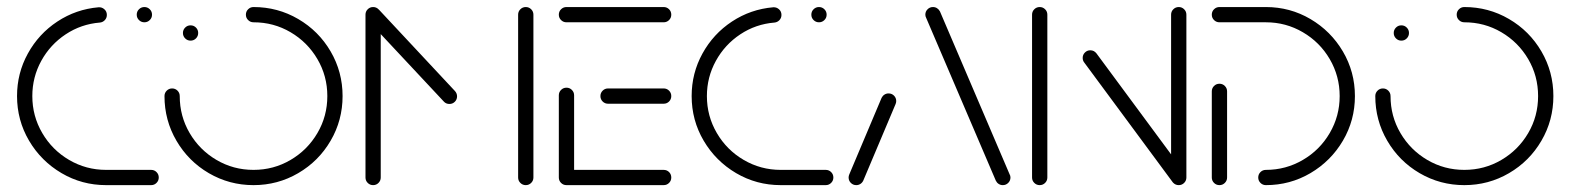

<svg xmlns="http://www.w3.org/2000/svg" viewBox="-20 -539 4572 559"><path d="M29.6 -259.3Q29.6 -325.9 61.1 -383.1Q92.6 -440.4 147 -476.3Q201.5 -512.2 267 -517.8Q276.7 -518.5 283.9 -512Q291.1 -505.6 291.1 -495.6Q291.1 -486.7 285.2 -480.4Q279.3 -474.1 270.7 -473.3Q216.3 -468.9 171.3 -439.1Q126.3 -409.3 100.2 -361.9Q74.1 -314.4 74.1 -259.3Q74.1 -201.1 103 -151.7Q131.9 -102.2 181.3 -73.3Q230.7 -44.4 288.9 -44.4H420Q429.3 -44.4 435.7 -38Q442.2 -31.5 442.2 -22.2Q442.2 -13 435.7 -6.5Q429.3 0 420 0H288.9Q218.5 0 159.1 -35Q99.6 -70 64.6 -129.4Q29.6 -188.9 29.6 -259.3ZM378.1 -496.3Q378.1 -505.6 384.6 -512Q391.1 -518.5 400.4 -518.5Q409.6 -518.5 416.1 -512Q422.6 -505.6 422.6 -496.3Q422.6 -487 416.1 -480.6Q409.6 -474.1 400.4 -474.1Q391.1 -474.1 384.6 -480.6Q378.1 -487 378.1 -496.3Z M512.6 -443Q512.6 -452.2 519.1 -458.7Q525.6 -465.2 534.8 -465.2Q544.1 -465.2 550.6 -458.7Q557 -452.2 557 -443Q557 -433.7 550.6 -427.2Q544.1 -420.7 534.8 -420.7Q525.6 -420.7 519.1 -427.2Q512.6 -433.7 512.6 -443ZM695.9 -496.3Q695.9 -505.6 702.4 -512Q708.9 -518.5 718.1 -518.5Q788.5 -518.5 848.1 -483.7Q907.8 -448.9 942.6 -389.3Q977.4 -329.6 977.4 -259.3Q977.4 -188.9 942.6 -129.3Q907.8 -69.6 848.1 -34.8Q788.5 0 718.1 0Q647.8 0 588.1 -34.8Q528.5 -69.6 493.7 -129.3Q458.9 -188.9 458.9 -259.3Q458.9 -268.5 465.4 -275Q471.9 -281.5 481.1 -281.5Q490.4 -281.5 496.9 -275Q503.3 -268.5 503.3 -259.3Q503.3 -200.7 532.2 -151.5Q561.1 -102.2 610.4 -73.3Q659.6 -44.4 718.1 -44.4Q776.7 -44.4 825.9 -73.3Q875.2 -102.2 904.1 -151.5Q933 -200.7 933 -259.3Q933 -317.8 904.1 -367Q875.2 -416.3 825.9 -445.2Q776.7 -474.1 718.1 -474.1Q708.9 -474.1 702.4 -480.6Q695.9 -487 695.9 -496.3Z M1066.3 -518.5Q1075.6 -518.5 1082 -512Q1088.5 -505.6 1088.5 -496.3V-22.2Q1088.5 -13 1082 -6.5Q1075.6 0 1066.3 0Q1057 0 1050.6 -6.5Q1044.1 -13 1044.1 -22.2V-496.3Q1044.1 -505.6 1050.6 -512Q1057 -518.5 1066.3 -518.5ZM1310.7 -258.5Q1310.7 -249.3 1304.3 -242.8Q1297.8 -236.3 1288.5 -236.3Q1278.5 -236.3 1272.2 -243.3L1051.5 -479.3Q1045.6 -485.9 1045.6 -494.8Q1045.6 -504.1 1052 -510.6Q1058.5 -517 1067.8 -517Q1077 -517 1084.1 -510L1304.8 -273.7Q1310.7 -267 1310.7 -258.5ZM1510.7 -518.5Q1520 -518.5 1526.5 -512Q1533 -505.6 1533 -496.3V-22.2Q1533 -13 1526.5 -6.5Q1520 0 1510.7 0Q1501.5 0 1495 -6.5Q1488.5 -13 1488.5 -22.2V-496.3Q1488.5 -505.6 1495 -512Q1501.5 -518.5 1510.7 -518.5Z M1607 -22.2V-261.5Q1607 -270.7 1613.5 -277.2Q1620 -283.7 1629.3 -283.7Q1638.5 -283.7 1645 -277.2Q1651.5 -270.7 1651.5 -261.5V-22.2ZM1934.4 -22.2Q1934.4 -13 1928 -6.5Q1921.5 0 1912.2 0H1629.3Q1620 0 1613.5 -6.5Q1607 -13 1607 -22.2Q1607 -31.5 1613.5 -38Q1620 -44.4 1629.3 -44.4H1912.2Q1921.5 -44.4 1928 -38Q1934.4 -31.5 1934.4 -22.2ZM1728.1 -259.3Q1728.1 -268.5 1734.6 -275Q1741.1 -281.5 1750.4 -281.5H1912.2Q1921.5 -281.5 1928 -275Q1934.4 -268.5 1934.4 -259.3Q1934.4 -250 1928 -243.5Q1921.5 -237 1912.2 -237H1750.4Q1741.1 -237 1734.6 -243.5Q1728.1 -250 1728.1 -259.3ZM1607 -496.3Q1607 -505.6 1613.5 -512Q1620 -518.5 1629.3 -518.5H1912.2Q1921.5 -518.5 1928 -512Q1934.4 -505.6 1934.4 -496.3Q1934.4 -487 1928 -480.6Q1921.5 -474.1 1912.2 -474.1H1629.3Q1620 -474.1 1613.5 -480.6Q1607 -487 1607 -496.3Z M1993.7 -259.3Q1993.7 -325.9 2025.2 -383.1Q2056.7 -440.4 2111.1 -476.3Q2165.6 -512.2 2231.1 -517.8Q2240.7 -518.5 2248 -512Q2255.2 -505.6 2255.2 -495.6Q2255.2 -486.7 2249.3 -480.4Q2243.3 -474.1 2234.8 -473.3Q2180.4 -468.9 2135.4 -439.1Q2090.4 -409.3 2064.3 -361.9Q2038.1 -314.4 2038.1 -259.3Q2038.1 -201.1 2067 -151.7Q2095.9 -102.2 2145.4 -73.3Q2194.8 -44.4 2253 -44.4H2384.1Q2393.3 -44.4 2399.8 -38Q2406.3 -31.5 2406.3 -22.2Q2406.3 -13 2399.8 -6.5Q2393.3 0 2384.1 0H2253Q2182.6 0 2123.1 -35Q2063.7 -70 2028.7 -129.4Q1993.7 -188.9 1993.7 -259.3ZM2342.2 -496.3Q2342.2 -505.6 2348.7 -512Q2355.2 -518.5 2364.4 -518.5Q2373.7 -518.5 2380.2 -512Q2386.7 -505.6 2386.7 -496.3Q2386.7 -487 2380.2 -480.6Q2373.7 -474.1 2364.4 -474.1Q2355.2 -474.1 2348.7 -480.6Q2342.2 -487 2342.2 -496.3Z M2473 0Q2463.7 0 2457.2 -6.5Q2450.7 -13 2450.7 -22.2Q2450.7 -26.7 2452.6 -31.1L2546.7 -254.1Q2549.6 -260 2555 -263.5Q2560.4 -267 2567 -267Q2576.3 -267 2582.8 -260.6Q2589.3 -254.1 2589.3 -244.8Q2589.3 -240.4 2587.4 -235.9L2493.3 -13Q2490.4 -7 2485 -3.5Q2479.6 0 2473 0ZM2921.9 -22.2Q2921.9 -13 2915.4 -6.5Q2908.9 0 2899.6 0Q2893 0 2887.6 -3.5Q2882.2 -7 2879.3 -13L2676.3 -487.4Q2674.1 -491.5 2674.1 -496.3Q2674.1 -505.6 2680.6 -512Q2687 -518.5 2696.3 -518.5Q2703 -518.5 2708.3 -515Q2713.7 -511.5 2716.7 -505.6L2919.6 -31.1Q2921.9 -27.4 2921.9 -22.2Z M3007 0Q2997.8 0 2991.3 -6.5Q2984.8 -13 2984.8 -22.2V-496.3Q2984.8 -505.6 2991.3 -512Q2997.8 -518.5 3007 -518.5Q3016.3 -518.5 3022.8 -512Q3029.3 -505.6 3029.3 -496.3V-22.2Q3029.3 -13 3022.8 -6.5Q3016.3 0 3007 0ZM3132.2 -370.4Q3132.2 -379.6 3138.7 -386.1Q3145.2 -392.6 3154.4 -392.6Q3165.2 -392.6 3172.2 -383.7L3430.4 -34.4L3394.8 -7.8L3136.7 -357Q3132.2 -362.6 3132.2 -370.4ZM3411.9 0Q3402.6 0 3396.1 -6.5Q3389.6 -13 3389.6 -22.2V-496.3Q3389.6 -505.6 3396.1 -512Q3402.6 -518.5 3411.9 -518.5Q3421.1 -518.5 3427.6 -512Q3434.1 -505.6 3434.1 -496.3V-22.2Q3434.1 -13 3427.6 -6.5Q3421.1 0 3411.9 0Z M3530.4 -295.2Q3539.6 -295.2 3546.1 -288.7Q3552.6 -282.2 3552.6 -273V-22.2Q3552.6 -13 3546.1 -6.5Q3539.6 0 3530.4 0Q3521.1 0 3514.6 -6.5Q3508.1 -13 3508.1 -22.2V-273Q3508.1 -282.2 3514.6 -288.7Q3521.1 -295.2 3530.4 -295.2ZM3643.3 -22.2Q3643.3 -31.5 3649.8 -38Q3656.3 -44.4 3665.6 -44.4Q3723.7 -44.4 3773.1 -73.3Q3822.6 -102.2 3851.5 -151.7Q3880.4 -201.1 3880.4 -259.3Q3880.4 -317.4 3851.5 -366.9Q3822.6 -416.3 3773.1 -445.2Q3723.7 -474.1 3665.6 -474.1H3530.4Q3521.1 -474.1 3514.6 -480.6Q3508.1 -487 3508.1 -496.3Q3508.1 -505.6 3514.6 -512Q3521.1 -518.5 3530.4 -518.5H3665.6Q3735.9 -518.5 3795.4 -483.5Q3854.8 -448.5 3889.8 -389.1Q3924.8 -329.6 3924.8 -259.3Q3924.8 -188.9 3889.8 -129.4Q3854.8 -70 3795.4 -35Q3735.9 0 3665.6 0Q3656.3 0 3649.8 -6.5Q3643.3 -13 3643.3 -22.2Z M4037.8 -443Q4037.8 -452.2 4044.3 -458.7Q4050.7 -465.2 4060 -465.2Q4069.3 -465.2 4075.7 -458.7Q4082.2 -452.2 4082.2 -443Q4082.2 -433.7 4075.7 -427.2Q4069.3 -420.7 4060 -420.7Q4050.7 -420.7 4044.3 -427.2Q4037.8 -433.7 4037.8 -443ZM4221.1 -496.3Q4221.1 -505.6 4227.6 -512Q4234.1 -518.5 4243.3 -518.5Q4313.7 -518.5 4373.3 -483.7Q4433 -448.9 4467.8 -389.3Q4502.6 -329.6 4502.6 -259.3Q4502.6 -188.9 4467.8 -129.3Q4433 -69.6 4373.3 -34.8Q4313.7 0 4243.3 0Q4173 0 4113.3 -34.8Q4053.7 -69.6 4018.9 -129.3Q3984.1 -188.9 3984.1 -259.3Q3984.1 -268.5 3990.6 -275Q3997 -281.5 4006.3 -281.5Q4015.6 -281.5 4022 -275Q4028.5 -268.5 4028.5 -259.3Q4028.5 -200.7 4057.4 -151.5Q4086.3 -102.2 4135.6 -73.3Q4184.8 -44.4 4243.3 -44.4Q4301.9 -44.4 4351.1 -73.3Q4400.4 -102.2 4429.3 -151.5Q4458.1 -200.7 4458.1 -259.3Q4458.1 -317.8 4429.3 -367Q4400.4 -416.3 4351.1 -445.2Q4301.9 -474.1 4243.3 -474.1Q4234.1 -474.1 4227.6 -480.6Q4221.1 -487 4221.1 -496.3Z"/></svg>

Font: 26F Galaxy Hebrew
Style: Regular
Weight: 400
Designer: C₂₉H₂₅N₃O₅
Version: Version 1.000